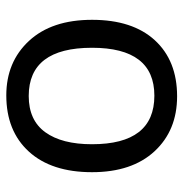

<svg xmlns="http://www.w3.org/2000/svg" viewBox="-6 -580 596 625"><g transform="rotate(90 292.5 -268.0)"><path d="M541 -269Q541 -137 474 -63.5Q407 10 291 10Q182 10 113.5 -64Q45 -138 45 -269Q45 -401 111.5 -473.5Q178 -546 294 -546Q405 -546 473 -472.5Q541 -399 541 -269ZM136 -269Q136 -63 293 -63Q372 -63 411 -117Q450 -171 450 -269Q450 -472 292 -472Q136 -472 136 -269Z"/></g></svg>

Font: Advent Sans Logo
Style: Regular
Weight: 400
Designer: Types & Symbols
Foundry: Types & Symbols
Version: Version 1.002